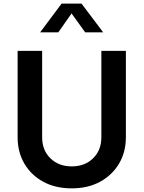

<svg xmlns="http://www.w3.org/2000/svg" viewBox="-20 -1025 790 1057"><path d="M538 -745H673V-269Q673 -188 635.5 -124.5Q598 -61 531 -24.5Q464 12 375 12Q285 12 218 -24.5Q151 -61 114 -124.5Q77 -188 77 -269V-745H212V-269Q212 -198 257.5 -153.5Q303 -109 375 -109Q447 -109 492.5 -153.5Q538 -198 538 -269ZM319 -1005H429L548 -847H449L374 -951L301 -847H201Z"/></svg>

Font: Plus Jakarta Text
Style: Bold
Weight: 700
Designer: Gumpita Rahayu
Foundry: Tokotype Studio
Version: Version 1.000